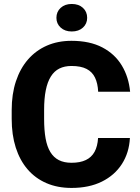

<svg xmlns="http://www.w3.org/2000/svg" viewBox="-20 -924 695 954"><path d="M467.3 -238.3H625.5Q621.6 -165 585.7 -109.1Q549.8 -53.2 486.3 -21.7Q422.9 9.8 335.4 9.8Q265.6 9.8 210.4 -14.2Q155.3 -38.1 116.9 -82.8Q78.6 -127.4 58.3 -190.7Q38.1 -253.9 38.1 -333.5V-377Q38.1 -456.5 59.1 -520Q80.1 -583.5 119.1 -628.4Q158.2 -673.3 212.9 -697.3Q267.6 -721.2 335 -721.2Q425.8 -721.2 488.3 -688.5Q550.8 -655.8 585.2 -598.6Q619.6 -541.5 626.5 -468.3H467.8Q465.8 -509.8 452.1 -538.3Q438.5 -566.9 410.2 -581.5Q381.8 -596.2 335 -596.2Q300.8 -596.2 275.1 -583.5Q249.5 -570.8 232.7 -543.9Q215.8 -517.1 207.5 -475.8Q199.2 -434.6 199.2 -377.9V-333.5Q199.2 -277.3 206.5 -236.3Q213.9 -195.3 230.2 -168.5Q246.6 -141.6 272.5 -128.4Q298.3 -115.2 335.4 -115.2Q377.9 -115.2 406.2 -128.7Q434.6 -142.1 449.7 -169.4Q464.8 -196.8 467.3 -238.3ZM260.3 -835.4Q260.3 -865.7 281.5 -885Q302.7 -904.3 336.4 -904.3Q371.1 -904.3 392.1 -885Q413.1 -865.7 413.1 -835.4Q413.1 -806.2 392.1 -786.9Q371.1 -767.6 336.4 -767.6Q302.7 -767.6 281.5 -786.9Q260.3 -806.2 260.3 -835.4Z"/></svg>

Font: Roboto ExtraBold
Style: Regular
Weight: 800
Designer: Christian Robertson
Foundry: Google
Version: Version 3.009; 2024